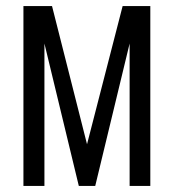

<svg xmlns="http://www.w3.org/2000/svg" viewBox="-20 -611 572 631"><path d="M57 0V-591H151L266 -137L383 -591H474V0H406V-468L293 0H239L126 -468V0Z"/></svg>

Font: Alumni Sans Medium
Style: Regular
Weight: 500
Designer: Robert E. Leuschke
Foundry: Robert E. Leuschke
Version: Version 1.018